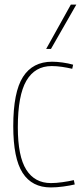

<svg xmlns="http://www.w3.org/2000/svg" viewBox="-20 -810 369 840"><path d="M38 -258Q38 -407 80.5 -473.5Q123 -540 208 -540Q229 -540 254 -536.5Q279 -533 300 -527L296 -509Q275 -514 251.5 -517.5Q228 -521 206 -521Q133 -521 95.5 -457Q58 -393 58 -253Q58 -126 95 -67.5Q132 -9 203 -9Q225 -9 253.5 -13Q282 -17 303 -22L307 -3Q286 2 257 6Q228 10 202 10Q120 10 79 -53.5Q38 -117 38 -258ZM182 -596 290 -790H314L203 -596Z"/></svg>

Font: Georama SemiCondensed Thin
Style: Regular
Weight: 100
Width: 4
Designer: Jean-Baptiste Levee
Foundry: Production Type
Version: Version 1.000